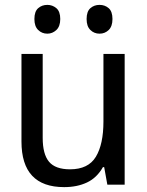

<svg xmlns="http://www.w3.org/2000/svg" viewBox="-20 -757 603 787"><path d="M243 10Q68 10 68 -177V-536H155V-192Q155 -125 181 -94Q207 -63 267 -63Q342 -63 373 -114.5Q404 -166 404 -259V-536H491V0H420L407 -72H402Q377 -28 336.5 -9Q296 10 243 10ZM388 -619Q366 -619 350.5 -634Q335 -649 335 -679Q335 -710 350.5 -723.5Q366 -737 388 -737Q410 -737 425.5 -723.5Q441 -710 441 -679Q441 -649 425.5 -634Q410 -619 388 -619ZM174 -619Q152 -619 136.5 -634Q121 -649 121 -679Q121 -710 136.5 -723.5Q152 -737 174 -737Q195 -737 211 -723.5Q227 -710 227 -679Q227 -649 211 -634Q195 -619 174 -619Z"/></svg>

Font: Noto Sans Mono SemiCondensed
Style: Regular
Weight: 400
Width: 4
Designer: Monotype Design Team
Foundry: Monotype Imaging Inc.
Version: Version 2.014